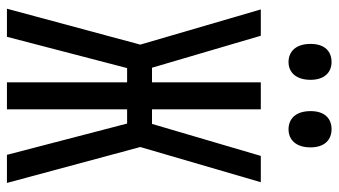

<svg xmlns="http://www.w3.org/2000/svg" viewBox="-226 -726 953 540"><g transform="rotate(90 250.0 -456.5)"><path d="M344 -792C373 -792 395 -812 395 -854C395 -894 373 -913 344 -913C315 -913 293 -895 293 -854C293 -812 315 -792 344 -792ZM155 -792C183 -792 205 -812 205 -854C205 -894 183 -913 155 -913C126 -913 104 -895 104 -854C104 -812 126 -792 155 -792ZM5 0H84L172 -338H212V0H288V-338H328L416 0H495L394 -375L493 -714H419L329 -408H288V-714H212V-408H171L81 -714H7L106 -375Z"/></g></svg>

Font: Noto Sans Mono ExtraCondensed
Style: Regular
Weight: 400
Width: 2
Designer: Monotype Design Team
Foundry: Monotype Imaging Inc.
Version: Version 2.014